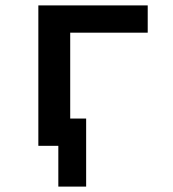

<svg xmlns="http://www.w3.org/2000/svg" viewBox="-20 -540 640 711"><path d="M196 151V0H122V-520H527V-419H240V-101H299V151Z"/></svg>

Font: Iosevka Custom Extended
Style: Bold
Weight: 700
Width: 7
Monospace: yes
Designer: Belleve Invis
Foundry: Belleve Invis
Version: Version 11.2.4; ttfautohint (v1.8.4)